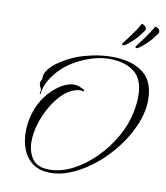

<svg xmlns="http://www.w3.org/2000/svg" viewBox="-89 -857 833 966"><g transform="rotate(10 327.5 -374.0)"><path d="M487 -661Q478 -658 477 -664Q476 -669 481 -673Q488 -682 502.5 -701.5Q517 -721 525 -732Q530 -739 539.5 -754Q549 -769 555 -779Q556 -785 562 -782Q568 -780 574 -775.5Q580 -771 581 -762Q581 -760 581 -757Q581 -754 578 -751Q570 -740 561.5 -728.5Q553 -717 539 -703Q524 -688 509.5 -676Q495 -664 487 -661ZM556 -659Q547 -656 546 -662Q545 -667 550 -671Q557 -680 571.5 -699.5Q586 -719 594 -730Q599 -737 608.5 -752Q618 -767 624 -777Q625 -783 631 -780Q637 -778 643 -773.5Q649 -769 650 -760Q650 -758 650 -755Q650 -752 647 -749Q639 -738 630.5 -726.5Q622 -715 608 -701Q593 -686 578.5 -674Q564 -662 556 -659ZM234 35Q179 35 144 10Q109 -15 92.5 -56.5Q76 -98 76 -146Q76 -212 102 -275Q120 -317 149.5 -350.5Q179 -384 212.5 -403.5Q246 -423 275 -423Q291 -423 301.5 -418.5Q312 -414 325 -407Q329 -406 329 -402Q329 -395 320 -399Q318 -400 315 -400Q312 -400 310 -400Q303 -400 295 -398.5Q287 -397 282 -395Q248 -384 217.5 -353Q187 -322 163.5 -280Q140 -238 126.5 -192Q113 -146 113 -104Q113 -52 138.5 -16Q164 20 224 20Q285 20 345.5 -11.5Q406 -43 458 -95.5Q510 -148 546 -212Q582 -276 594 -340Q603 -385 603 -420Q603 -506 556 -543.5Q509 -581 428 -581Q369 -581 304 -554.5Q239 -528 191 -483Q160 -453 140 -418.5Q120 -384 117 -349Q114 -344 112 -348Q113 -355 114 -359Q115 -363 115 -367Q115 -373 110 -380Q104 -391 104 -400Q104 -412 112 -421Q109 -447 127.5 -471.5Q146 -496 179.5 -518Q213 -540 252 -557Q285 -571 336.5 -582.5Q388 -594 442 -594Q490 -594 534 -581.5Q578 -569 609.5 -539.5Q641 -510 651 -457Q655 -437 655 -412Q655 -352 629.5 -289Q604 -226 560.5 -168Q517 -110 462.5 -64.5Q408 -19 349 8Q290 35 234 35Z"/></g></svg>

Font: The Nautigal
Style: Regular
Weight: 400
Designer: Robert E. Leuschke
Foundry: Robert E. Leuschke
Version: Version 1.100; ttfautohint (v1.8.3)